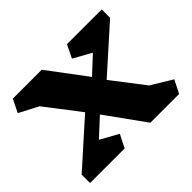

<svg xmlns="http://www.w3.org/2000/svg" viewBox="-123 -722 907 907"><g transform="rotate(-45 331.0 -268.5)"><path d="M615 2H423L282 -194L194 -113L284 -63L251 2H20V-54L240 -251L108 -423L12 -473L44 -538H237L381 -346L465 -424L375 -474L407 -539H639V-483L420 -287L543 -127L648 -63Z"/></g></svg>

Font: Inknut Antiqua
Style: Bold
Weight: 700
Designer: Claus Eggers Sørensen
Foundry: Claus Eggers Sørensen
Version: Version 1.003; ttfautohint (v1.8.2) -l 8 -r 50 -G 200 -x 14 